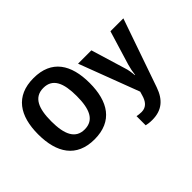

<svg xmlns="http://www.w3.org/2000/svg" viewBox="-185 -1057 1630 1630"><g transform="rotate(-45 630.0 -242.5)"><path d="M670 -358C670 -580 579 -725 362 -725C145 -725 52 -580 52 -359C52 -137 145 10 361 10C579 10 670 -137 670 -358ZM209 -358C209 -513 249 -607 362 -607C475 -607 514 -513 514 -358C514 -203 475 -109 361 -109C250 -109 209 -203 209 -358ZM716 -544 921 -3 911 31C896 86 866 128 808 128C786 128 765 125 752 122V232C769 236 791 240 824 240C938 240 1007 183 1046 71L1260 -544H1105L1012 -238C1002 -204 995 -169 991 -134H988C985 -171 980 -205 969 -237L876 -544Z"/></g></svg>

Font: Noto Sans Display
Style: Bold
Weight: 700
Designer: Monotype Design Team
Foundry: Monotype Imaging Inc.
Version: Version 1.900